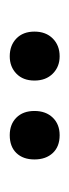

<svg xmlns="http://www.w3.org/2000/svg" viewBox="109 -738 145 404"><g transform="rotate(90 182.0 -536.5)"><path d="M150 -536Q150 -512 135.5 -498Q121 -484 99 -484Q76 -484 61.5 -498Q47 -512 47 -536Q47 -560 61.5 -574.5Q76 -589 99 -589Q121 -589 135.5 -574.5Q150 -560 150 -536ZM316 -536Q316 -512 302.5 -498Q289 -484 265 -484Q242 -484 228 -498Q214 -512 214 -536Q214 -560 228 -574.5Q242 -589 265 -589Q289 -589 302.5 -574.5Q316 -560 316 -536Z"/></g></svg>

Font: Rasa Medium
Style: Regular
Weight: 500
Designer: Anna Giedrys (Yrsa+Rasa design), David Brezina (Yrsa art-direction, Rasa art-direction, design)
Foundry: Rosetta Type Foundry
Version: Version 2.004